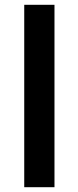

<svg xmlns="http://www.w3.org/2000/svg" viewBox="-20 -780 327 800"><path d="M207 0V-760H81V0Z"/></svg>

Font: Noto Sans Sinhala SemiBold
Style: Regular
Weight: 600
Designer: Jelle Bosma - Monotype Design Team
Foundry: Monotype Imaging Inc.
Version: Version 2.006